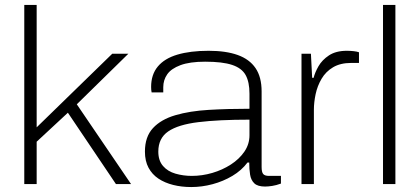

<svg xmlns="http://www.w3.org/2000/svg" viewBox="-20 -743 1694 775"><path d="M78 0V-723H128V-229L433 -526H498L290 -322L509 0H448L254 -288L128 -171V0Z M752 12Q713 12 679 3.5Q645 -5 619.5 -22Q594 -39 579.5 -66Q565 -93 565 -131Q565 -191 597.5 -226Q630 -261 688 -278Q746 -295 822.5 -299.5Q899 -304 987 -304V-365Q987 -412 971.5 -440Q956 -468 917 -481Q878 -494 808 -494Q746 -494 708.5 -480Q671 -466 655 -443Q639 -420 639 -391V-370H592Q591 -375 590.5 -380Q590 -385 590 -392Q590 -442 617 -474.5Q644 -507 696 -522.5Q748 -538 822 -538Q892 -538 939.5 -521Q987 -504 1011.5 -468Q1036 -432 1036 -374V-69Q1036 -48 1042.5 -40.5Q1049 -33 1066 -33H1114V-2Q1095 5 1078.5 7.5Q1062 10 1050 10Q1020 10 1006.5 -3Q993 -16 989.5 -38Q986 -60 986 -87H979Q955 -55 918 -33Q881 -11 838 0.5Q795 12 752 12ZM754 -33Q796 -33 837 -45Q878 -57 912 -79Q946 -101 966.5 -131Q987 -161 987 -197V-260Q863 -260 781 -250Q699 -240 659 -212.5Q619 -185 619 -131Q619 -95 638 -73Q657 -51 688.5 -42Q720 -33 754 -33Z M1197 0V-526H1235L1240 -429H1246Q1251 -450 1265.5 -475.5Q1280 -501 1308 -519.5Q1336 -538 1380 -538Q1394 -538 1407.5 -536.5Q1421 -535 1429 -532V-489H1398Q1354 -489 1324.5 -471.5Q1295 -454 1278 -425Q1261 -396 1254 -363Q1247 -330 1247 -300V0Z M1526 0V-723H1576V0Z"/></svg>

Font: Archivo SemiExpanded Thin
Style: Regular
Weight: 250
Width: 6
Designer: Hector Gatti
Foundry: Omnibus-Type
Version: Version 2.001